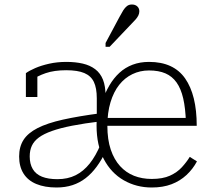

<svg xmlns="http://www.w3.org/2000/svg" viewBox="-20 -822 944 853"><path d="M428 -319V-283Q354 -274 300.5 -263.5Q247 -253 210.5 -240Q174 -227 152.5 -211Q131 -195 121.5 -174.5Q112 -154 112 -127Q112 -94 125.5 -71Q139 -48 166.5 -37Q194 -26 235 -26Q281 -26 316 -43.5Q351 -61 378.5 -95.5Q406 -130 427 -181L451 -152Q432 -112 409.5 -81.5Q387 -51 360.5 -30.5Q334 -10 302 0.5Q270 11 231 11Q179 11 141.5 -4.5Q104 -20 84.5 -51Q65 -82 65 -127Q65 -170 84.5 -200.5Q104 -231 147 -253Q190 -275 259.5 -290.5Q329 -306 428 -319ZM275 -547Q315 -547 347.5 -539.5Q380 -532 403 -514.5Q426 -497 437.5 -468Q449 -439 449 -395L410 -296V-385Q410 -431 397 -458Q384 -485 354.5 -497.5Q325 -510 274 -510Q221 -510 183 -497Q145 -484 122 -466Q119 -471 119.5 -476.5Q120 -482 123.5 -487.5Q127 -493 133 -496.5Q139 -500 146 -499V-391H95V-497Q110 -508 136.5 -519.5Q163 -531 198.5 -539Q234 -547 275 -547ZM654 -27Q703 -27 735 -41.5Q767 -56 788 -79Q809 -102 823 -125L855 -105Q837 -71 808.5 -44.5Q780 -18 742 -3.5Q704 11 654 11Q586 11 530 -21Q474 -53 441.5 -114.5Q409 -176 409 -264Q409 -290 410.5 -309Q412 -328 415.5 -341Q419 -354 423.5 -361Q428 -368 433 -370Q447 -410 466 -442.5Q485 -475 510.5 -498.5Q536 -522 569 -534.5Q602 -547 642 -547Q697 -547 737 -528.5Q777 -510 802.5 -473.5Q828 -437 841 -384.5Q854 -332 854 -263H435L434 -298H822L806 -279Q804 -341 794 -384.5Q784 -428 764.5 -455.5Q745 -483 715 -496Q685 -509 642 -509Q602 -509 568 -492.5Q534 -476 509.5 -445Q485 -414 471 -368Q457 -322 457 -263Q457 -202 472 -157.5Q487 -113 513.5 -84Q540 -55 575.5 -41Q611 -27 654 -27ZM511 -747Q520 -764 527.5 -776Q535 -788 544 -795Q553 -802 566 -802Q581 -802 590 -793.5Q599 -785 599 -772Q599 -762 594.5 -753Q590 -744 582 -735Q574 -726 564 -716L467 -614H449V-631Z"/></svg>

Font: Roboto Serif 20pt Thin
Style: Regular
Weight: 250
Version: Version 1.008